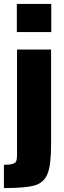

<svg xmlns="http://www.w3.org/2000/svg" viewBox="-41 -763 327 981"><path d="M45 -599V-743H221V-599ZM46 28V-510H220V-22Q220 81 201.5 126Q183 171 135.5 184.5Q88 198 -21 198V79Q10 79 24.5 74Q39 69 42.5 59Q46 49 46 28Z"/></svg>

Font: Saira Semi Condensed ExtraBold
Style: Regular
Weight: 800
Width: 4
Designer: Hector Gatti with collaboration of the Omnibus-Type team
Foundry: Omnibus-Type
Version: Version 1.001; ttfautohint (v1.8)